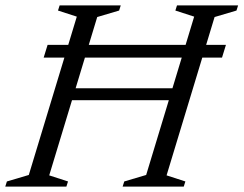

<svg xmlns="http://www.w3.org/2000/svg" viewBox="-36 -690 901 710"><path d="M182.5 -319.5 196 -363.5H648.5L635 -319.5ZM125.5 -477 140 -524H799.5L785 -477ZM248 -628.5 178.5 -651 184.5 -670H410.5L404.5 -651L323.5 -627L146 -41.5L215.5 -19L209.5 0H-16.5L-10.5 -19L70.5 -43ZM682 -628.5 612.5 -651 618.5 -670H844.5L838.5 -651L757.5 -627L580 -41.5L649.5 -19L643.5 0H417.5L423.5 -19L504.5 -43Z"/></svg>

Font: Newsreader 18pt
Style: Italic
Weight: 400
Italic angle: -17°
Version: Version 1.003